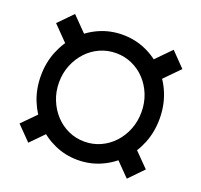

<svg xmlns="http://www.w3.org/2000/svg" viewBox="-112 -744 924 883"><g transform="rotate(20 349.5 -302.5)"><path d="M351.1 9.8Q291 9.8 238.3 -13.7Q185.5 -37.1 145.8 -78.9Q106 -120.6 83.3 -176.3Q60.5 -231.9 60.5 -296.9Q60.5 -361.8 83.3 -417.5Q106 -473.1 145.8 -514.6Q185.5 -556.2 238.3 -579.3Q291 -602.5 351.1 -602.5Q411.1 -602.5 463.9 -579.3Q516.6 -556.2 556.6 -514.6Q596.7 -473.1 619.1 -417.5Q641.6 -361.8 641.6 -296.9Q641.6 -231.9 619.1 -176.3Q596.7 -120.6 556.6 -78.9Q516.6 -37.1 463.9 -13.7Q411.1 9.8 351.1 9.8ZM111.3 12.7 43.5 -56.6 142.1 -156.7 210 -87.9ZM351.1 -80.1Q393.1 -80.1 429.7 -96.7Q466.3 -113.3 493.9 -143.1Q521.5 -172.9 537.1 -212.4Q552.7 -252 552.7 -296.9Q552.7 -342.3 537.1 -381.6Q521.5 -420.9 493.9 -450.4Q466.3 -480 429.7 -496.3Q393.1 -512.7 351.1 -512.7Q309.6 -512.7 272.9 -496.3Q236.3 -480 208.7 -450.4Q181.2 -420.9 165.3 -381.6Q149.4 -342.3 149.4 -296.9Q149.4 -252 165.3 -212.4Q181.2 -172.9 208.7 -143.1Q236.3 -113.3 272.9 -96.7Q309.6 -80.1 351.1 -80.1ZM593.8 13.2 495.1 -87.4 563 -156.7 661.6 -56.6ZM142.1 -447.3 43.5 -547.9 111.3 -617.2 210 -516.6ZM563 -447.3 495.1 -517.1 593.8 -617.7 661.6 -547.9Z"/></g></svg>

Font: Heebo SemiBold
Style: Regular
Weight: 600
Designer: Oded Ezer
Foundry: Ezer Type House
Version: Version 3.100